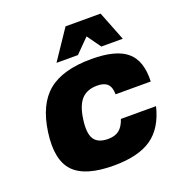

<svg xmlns="http://www.w3.org/2000/svg" viewBox="-129 -808 862 925"><g transform="rotate(-20 302.0 -345.0)"><path d="M406.7 -189.9H586.9Q561.5 -85 493.2 -37.6Q424.8 9.8 298.8 9.8Q151.9 9.8 94 -51.8Q36.1 -113.3 55.2 -250Q74.2 -386.7 149.4 -448.2Q224.6 -509.8 371.6 -509.8Q497.6 -509.8 552.7 -462.4Q607.9 -415 603.5 -310.1H423.3Q422.9 -346.7 406.2 -363.3Q389.6 -379.9 353.5 -379.9Q301.3 -379.9 272.9 -348.9Q244.6 -317.9 235.4 -250Q225.6 -181.6 245.1 -150.9Q264.6 -120.1 316.9 -120.1Q352.1 -120.1 373.3 -136.7Q394.5 -153.3 406.7 -189.9ZM488.3 -700.2 547.4 -549.8H437.5L387.2 -620.1L317.4 -549.8H207.5L308.6 -700.2Z"/></g></svg>

Font: Fivo Sans Heavy
Style: Regular
Weight: 900
Designer: Alexander Slobzheninov
Foundry: Alexander Slobzheninov
Version: 1.0